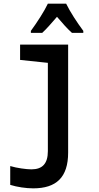

<svg xmlns="http://www.w3.org/2000/svg" viewBox="-20 -786 540 1051"><path d="M149 -617V-606H211C233 -626 262 -659 292 -694C322 -659 348 -629 374 -606H436V-617C401 -664 364 -721 342 -766H242C223 -725 182 -662 149 -617ZM162 245C288 245 353 185 353 49V-542H90V-458L242 -442V41C242 110 212 141 152 141C125 141 72 134 36 123V226C74 238 123 245 162 245Z"/></svg>

Font: Noto Sans Mono ExtraCondensed SemiBold
Style: Regular
Weight: 600
Width: 2
Designer: Monotype Design Team
Foundry: Monotype Imaging Inc.
Version: Version 2.014